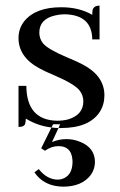

<svg xmlns="http://www.w3.org/2000/svg" viewBox="-20 -453 435 694"><path d="M186.5 -16.6Q76.2 -18.6 75.2 -142.6H46.9V5.9Q68.4 5.9 71.3 -6.8Q73.2 -13.7 73.2 -24.4Q116.2 2 166 7.8L128.9 83L142.6 91.8Q166 75.2 191.4 75.2Q235.4 75.2 241.2 119.1Q242.2 125 242.2 130.9Q242.2 182.6 203.1 194.3Q195.3 196.3 187.5 196.3Q149.4 195.3 120.1 158.2L104.5 169.9Q138.7 220.7 208 221.7Q276.4 221.7 308.6 178.7Q323.2 157.2 323.2 132.8Q323.2 81.1 269.5 59.6Q246.1 49.8 219.7 49.8Q193.4 49.8 168 60.5L191.4 9.8Q180.7 9.8 166 7.8L171.9 -3.9H197.3L191.4 9.8H200.2Q302.7 9.8 340.8 -48.8Q357.4 -75.2 357.4 -108.4Q357.4 -178.7 279.3 -219.7Q261.7 -229.5 223.6 -245.1Q154.3 -274.4 135.7 -295.9Q122.1 -313.5 122.1 -335Q122.1 -384.8 180.7 -397.5Q196.3 -401.4 213.9 -401.4Q312.5 -399.4 313.5 -310.5H339.8V-432.6Q318.4 -432.6 314.5 -416Q313.5 -409.2 313.5 -399.4Q266.6 -426.8 201.2 -426.8Q108.4 -426.8 67.4 -376Q46.9 -349.6 46.9 -315.4Q46.9 -246.1 124 -205.1Q141.6 -195.3 178.7 -179.7Q249 -149.4 267.6 -126Q281.2 -108.4 281.2 -86.9Q281.2 -38.1 226.6 -21.5Q208 -16.6 186.5 -16.6Z"/></svg>

Font: Abhaya Libre Medium
Style: Regular
Weight: 500
Designer: Pushpananda Ekanayake, Sol Matas, Pathum Egodawatta
Foundry: Mooniak
Version: Version 1.050 ; ttfautohint (v1.6)